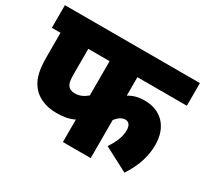

<svg xmlns="http://www.w3.org/2000/svg" viewBox="-128 -810 1068 999"><g transform="rotate(30 405.5 -311.0)"><path d="M514 -486H811V-622H0V-486H52V-340C52 -244 71 -203 99 -170C125 -140 172 -114 241 -114C278 -114 312 -118 347 -135V0H514V-229C530 -249 550 -264 570 -264C589 -264 604 -252 604 -218C604 -178 586 -139 559 -98L704 -22C754 -99 771 -164 771 -227C771 -336 706 -400 609 -400C571 -400 542 -392 514 -375ZM219 -486H347V-280C328 -264 304 -250 275 -250C255 -250 243 -255 235 -264C222 -278 219 -295 219 -339Z"/></g></svg>

Font: Noto Sans Devanagari UI SemiCondensed Black
Style: Regular
Weight: 900
Width: 4
Designer: Jelle Bosma - Monotype Design Team
Foundry: Monotype Imaging Inc.
Version: Version 2.004